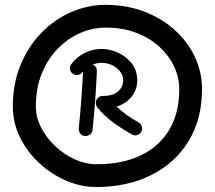

<svg xmlns="http://www.w3.org/2000/svg" viewBox="-20 -730 867 774"><path d="M272.9 -433.1Q263.7 -439.9 262.2 -451.2Q260.7 -462.4 267.6 -471.7Q289.1 -500.5 321.5 -516.6Q354 -532.7 388.7 -532.7Q422.9 -532.7 456.1 -517.6Q489.3 -502.4 511.2 -474.1Q533.2 -445.8 533.2 -406.2Q533.2 -368.2 510.3 -339.8Q487.3 -311.5 450.2 -300.3Q469.7 -281.2 492.4 -265.4Q515.1 -249.5 538.6 -236.8Q548.3 -231 551.8 -219.7Q555.2 -208.5 549.3 -198.7Q543.9 -189 532.7 -185.5Q521.5 -182.1 511.7 -188Q474.6 -208.5 437.5 -235.6Q400.4 -262.7 372.1 -297.4Q367.2 -304.2 366.2 -313Q365.2 -325.2 373.5 -334.2Q381.8 -343.3 394 -343.3Q436.5 -343.3 456.5 -361.8Q476.6 -380.4 476.6 -406.2Q476.6 -434.1 450.7 -455.3Q424.8 -476.6 388.7 -476.6Q371.1 -476.6 354 -469.7Q371.1 -462.4 370.6 -443.4Q368.2 -384.3 363.5 -323.5Q358.9 -262.7 353 -206.1Q352.1 -194.8 342.5 -187.7Q333 -180.7 321.8 -181.6Q310.5 -182.6 303.5 -191.9Q296.4 -201.2 297.4 -212.4Q303.2 -267.1 307.6 -325.9Q312 -384.8 314.9 -441.9Q313.5 -440.4 312 -438.5Q305.2 -429.2 293.7 -427.7Q282.2 -426.3 272.9 -433.1ZM31.7 -300.8Q31.7 -393.1 63 -468.5Q94.2 -543.9 147.2 -598.1Q200.2 -652.3 267.1 -681.4Q334 -710.4 405.8 -710.4Q490.2 -710.4 561.3 -683.3Q632.3 -656.2 684.6 -608.9Q736.8 -561.5 765.6 -500.5Q794.4 -439.5 794.4 -371.1Q794.4 -249 739.7 -160.4Q685.1 -71.8 588.9 -23.9Q492.7 23.9 367.2 23.9Q306.2 23.9 246.6 -1.7Q187 -27.3 138.4 -72.3Q89.8 -117.2 60.8 -176Q31.7 -234.9 31.7 -300.8ZM124.5 -300.8Q124.5 -256.8 146 -215.3Q167.5 -173.8 203.1 -140.4Q238.8 -106.9 281.7 -87.4Q324.7 -67.9 367.2 -67.9Q525.9 -67.9 614.3 -148.2Q702.6 -228.5 702.6 -371.1Q702.6 -417.5 682.1 -461.4Q661.6 -505.4 623 -541Q584.5 -576.7 529.5 -597.7Q474.6 -618.7 405.8 -618.7Q354 -618.7 304 -597.2Q253.9 -575.7 213.4 -534.4Q172.9 -493.2 148.7 -434.3Q124.5 -375.5 124.5 -300.8Z"/></svg>

Font: Mikhak-DS2-FD Medium
Style: Regular
Weight: 500
Designer: Amin Abedi
Version: Version 3.4